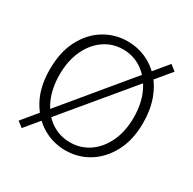

<svg xmlns="http://www.w3.org/2000/svg" viewBox="-132 -689 854 849"><g transform="rotate(30 295.0 -264.5)"><path d="M295 13Q231 13 177 -19.5Q123 -52 90 -114Q57 -176 57 -264Q57 -353 90 -415.5Q123 -478 177 -510.5Q231 -543 295 -543Q343 -543 386 -524.5Q429 -506 462 -470.5Q495 -435 514 -382.5Q533 -330 533 -264Q533 -176 499.5 -114Q466 -52 412.5 -19.5Q359 13 295 13ZM295 -28Q349 -28 392 -57.5Q435 -87 460 -140Q485 -193 485 -263Q485 -335 460 -388.5Q435 -442 392 -472Q349 -502 295 -502Q241 -502 198 -472Q155 -442 130.5 -388.5Q106 -335 106 -266Q106 -195 130.5 -141Q155 -87 198 -57.5Q241 -28 295 -28ZM79 24 51 2 511 -553 540 -530Z"/></g></svg>

Font: Noto Sans KR Thin ExtraLight
Style: Regular
Weight: 250
Version: Version 2.004-H2;hotconv 1.0.118;makeotfexe 2.5.65603